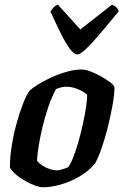

<svg xmlns="http://www.w3.org/2000/svg" viewBox="-20 -795 524 815"><path d="M161 0Q149 0 129.5 -7Q110 -14 88.5 -26Q67 -38 49 -53Q31 -68 22 -84Q22 -128 30 -177.5Q38 -227 51 -273.5Q64 -320 78 -355.5Q92 -391 104 -408Q114 -419 138.5 -434.5Q163 -450 195 -465Q227 -480 262 -490Q297 -500 327 -500Q342 -500 363.5 -492Q385 -484 407.5 -471.5Q430 -459 446.5 -446.5Q463 -434 466 -425Q466 -395 458 -350Q450 -305 438 -256.5Q426 -208 411.5 -166.5Q397 -125 384 -102Q357 -69 318.5 -46.5Q280 -24 238.5 -12Q197 0 161 0ZM222 -72Q228 -72 236 -74Q244 -76 253 -79Q262 -82 269 -85Q280 -99 291.5 -128.5Q303 -158 313.5 -195.5Q324 -233 332.5 -271.5Q341 -310 345.5 -342Q350 -374 350 -393Q339 -403 324 -410.5Q309 -418 293.5 -422.5Q278 -427 264 -427Q252 -427 241 -424.5Q230 -422 218 -417Q199 -383 184.5 -339.5Q170 -296 159.5 -252Q149 -208 143.5 -171Q138 -134 137 -113Q144 -103 158 -93.5Q172 -84 189.5 -78Q207 -72 222 -72ZM307 -564Q294 -564 276 -588.5Q258 -613 237.5 -654.5Q217 -696 194 -746Q201 -756 207.5 -763.5Q214 -771 226 -775L321 -670L455 -775Q467 -771 474.5 -763Q482 -755 484 -747Q443 -697 407.5 -655Q372 -613 346.5 -588.5Q321 -564 307 -564Z"/></svg>

Font: Texturina Medium 12pt
Style: Bold Italic
Weight: 700
Italic angle: -11°
Version: Version 1.002